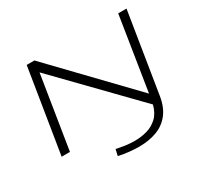

<svg xmlns="http://www.w3.org/2000/svg" viewBox="-186 -945 1461 1402"><g transform="rotate(-30 544.0 -244.0)"><path d="M80 0 194 -708H259L863 -80L961 -700H1031L923 -27Q909 62 866 116.5Q823 171 757 195.5Q691 220 607 220Q568 220 522.5 215Q477 210 437 201L449 148Q484 156 523 161.5Q562 167 602 167Q656 167 705.5 153Q755 139 793 103.5Q831 68 848 3L248 -614L150 0Z"/></g></svg>

Font: Georama ExtraExtended Light
Style: Italic
Weight: 300
Width: 8
Italic angle: -9°
Designer: Jean-Baptiste Levee
Foundry: Production Type
Version: Version 1.000